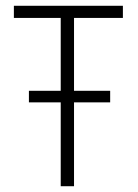

<svg xmlns="http://www.w3.org/2000/svg" viewBox="-20 -644 478 664"><path d="M190 0V-290H80V-330H190V-582H28V-624H405V-582H236V-330H361V-290H236V0Z"/></svg>

Font: Inconsolata SemiCondensed Light
Style: Regular
Weight: 300
Width: 4
Monospace: yes
Designer: Raph Levien, Cyreal, Brenton Simpson
Foundry: Raph Levien, Cyreal, Google
Version: Version 3.100; ttfautohint (v1.8.4.7-5d5b)